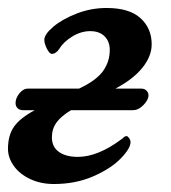

<svg xmlns="http://www.w3.org/2000/svg" viewBox="-21 -447 428 481"><path d="M351 -208Q351 -197 338.5 -184Q326 -171 312 -171H157Q132 -156 120.5 -140Q109 -124 109 -103Q109 -79 126.5 -66.5Q144 -54 174 -54Q224 -54 283 -98Q285 -99 288.5 -102.5Q292 -106 296 -106Q299 -106 302.5 -101Q306 -96 306 -91Q306 -75 281 -49.5Q256 -24 212 -5Q168 14 114 14Q81 14 54.5 1.5Q28 -11 13.5 -31.5Q-1 -52 -1 -74Q-1 -108 14 -129.5Q29 -151 66 -171H37Q28 -171 23 -176Q18 -181 18 -189Q18 -201 27.5 -213Q37 -225 49 -225H177L179 -226Q221 -246 237.5 -269.5Q254 -293 254 -322Q254 -343 241 -356Q228 -369 205 -369Q182 -369 160 -355.5Q138 -342 127 -324Q124 -319 119 -315.5Q114 -312 109 -312Q103 -312 96.5 -325Q90 -338 90 -347Q90 -361 112.5 -380Q135 -399 171 -413Q207 -427 246 -427Q303 -427 331 -401.5Q359 -376 359 -336Q359 -306 335.5 -277Q312 -248 268 -225H333Q341 -225 346 -220Q351 -215 351 -208Z"/></svg>

Font: EB Garamond SemiBold
Style: Italic
Weight: 600
Italic angle: -17.2°
Designer: Georg Duffner and Octavio Pardo
Foundry: Georg Duffner
Version: Version 1.000